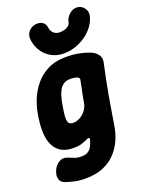

<svg xmlns="http://www.w3.org/2000/svg" viewBox="-180 -866 891 1171"><g transform="rotate(-20 265.0 -280.5)"><path d="M165.8 219Q124.8 219 90.7 210.9Q56.6 202.8 37 195.2Q12.8 185 7 163.9Q1.2 142.8 10.8 117Q23.6 82.2 50 66.1Q76.4 50 103.8 60.8Q121.8 67 141 75.5Q160.2 84 186.8 84Q213.4 84 229.1 75Q244.8 66 254.4 49.4Q264 32.8 270.4 10.2Q274.6 -0.6 272.1 -4.2Q269.6 -7.8 264.2 -6.6Q256.6 -5.4 243.3 1.1Q230 7.6 210.5 13.3Q191 19 162.8 19Q98.4 19 63.7 -13Q29 -45 20.1 -100.2Q11.2 -155.4 22 -225L26 -250Q32.6 -292 51.1 -338.8Q69.6 -385.6 102.4 -426.5Q135.2 -467.4 185.2 -493.2Q235.2 -519 304.2 -519Q355.2 -519 392 -511.1Q428.8 -503.2 457 -492.2Q484.4 -481.6 501.4 -459.5Q518.4 -437.4 510.4 -405.6Q498.4 -352.2 489.1 -305.3Q479.8 -258.4 471.8 -213.6Q463.8 -168.8 456.2 -121.9Q448.6 -75 439.6 -21Q433 21.6 414.6 64.2Q396.2 106.8 364 141.9Q331.8 177 283 198Q234.2 219 165.8 219ZM210.8 -126Q233.8 -126 255.9 -138.2Q278 -150.4 294.1 -172Q310.2 -193.6 314.6 -221Q320.6 -258.2 327.9 -290.9Q335.2 -323.6 340.8 -354.4Q342.8 -363 341 -366.7Q339.2 -370.4 334.2 -375Q327 -378.8 314.2 -381.4Q301.4 -384 283.2 -384Q258.8 -384 242 -373.2Q225.2 -362.4 214.5 -343.6Q203.8 -324.8 197.1 -300.6Q190.4 -276.4 186 -250L182 -225Q172.6 -168.8 178.5 -147.4Q184.4 -126 210.8 -126ZM211.8 -770Q234.2 -770 249 -757.7Q263.8 -745.4 266.6 -719.4Q270.4 -698.4 285.5 -685.7Q300.6 -673 323.4 -673Q339.4 -673 354.9 -677.3Q370.4 -681.6 380.9 -690.5Q391.4 -699.4 393.6 -712.2Q398.4 -738.8 420.4 -759.4Q442.4 -780 468.4 -780H469.4Q498.6 -780 517 -756.6Q535.4 -733.2 528.6 -703.6Q517.8 -659.2 483.6 -622.4Q449.4 -585.6 401.7 -564.3Q354 -543 302.8 -543Q256 -543 219.8 -564.3Q183.6 -585.6 162.3 -621.5Q141 -657.4 138.4 -700Q138.4 -731.4 159.7 -750.7Q181 -770 210.8 -770Z"/></g></svg>

Font: Winky Sans
Style: Italic
Weight: 400
Italic angle: -8.97852°
Designer: Simon Atzbach
Foundry: typofactur
Version: Version 1.205